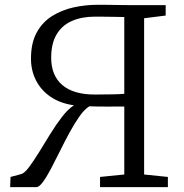

<svg xmlns="http://www.w3.org/2000/svg" viewBox="-20 -764 753 784"><path d="M21.5 0 23 -41.5 64 -52.5Q78.5 -55 97.2 -79.8Q116 -104.5 138.2 -140.5Q160.5 -176.5 184.2 -215.2Q208 -254 232.8 -286.2Q257.5 -318.5 282 -334Q225.5 -342 186.5 -368.8Q147.5 -395.5 127 -435.8Q106.5 -476 106.5 -524.5Q106.5 -588 129.5 -630.5Q152.5 -673 192 -698Q231.5 -723 280.2 -733.8Q329 -744.5 380 -744.5Q403.5 -744.5 425.8 -744.2Q448 -744 470.5 -743.5Q493 -743 517.5 -743H656.5V-700.5L568.5 -689.5V-51.5L665.5 -41.5V0H388.5V-41.5L487.5 -51.5V-329Q452.5 -329 416.5 -328.8Q380.5 -328.5 345 -330Q325 -318 304.8 -289.2Q284.5 -260.5 264.2 -223.2Q244 -186 224.8 -147Q205.5 -108 188 -74.8Q170.5 -41.5 155.2 -20.8Q140 0 128.5 0ZM367 -378Q413 -378 442.8 -378.8Q472.5 -379.5 487.5 -381V-694.5Q467.5 -695 447.2 -695.2Q427 -695.5 407 -695.8Q387 -696 367 -696Q313.5 -696 273.2 -678.2Q233 -660.5 211 -623.2Q189 -586 189 -528.5Q189 -456 234.2 -417Q279.5 -378 367 -378Z"/></svg>

Font: Merriweather 20pt Light
Style: Regular
Weight: 300
Version: Version 2.100